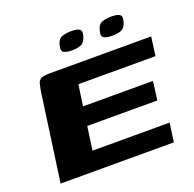

<svg xmlns="http://www.w3.org/2000/svg" viewBox="-110 -711 830 823"><g transform="rotate(-20 305.5 -299.5)"><path d="M456.3 -519.6Q432.4 -519.6 418.9 -526.4Q405.3 -533.2 413.1 -560.6Q419.9 -586.7 438.7 -592.7Q457.5 -598.6 480.7 -598.6Q503.5 -598.6 516.2 -592Q528.9 -585.3 522.2 -560.6Q514.4 -533.2 497.7 -526.4Q481.1 -519.6 456.3 -519.6ZM273.4 -519.6Q249.3 -519.6 235.9 -526.4Q222.5 -533.2 230.3 -561Q237 -586.7 255.9 -592.7Q274.7 -598.6 297.9 -598.6Q320.7 -598.6 333.1 -592Q345.4 -585.3 338.7 -561Q330.8 -533.5 314.1 -526.6Q297.3 -519.6 273.4 -519.6ZM30.7 0 86.5 -398.7Q90.3 -421.5 93.9 -434.8Q97.5 -448.1 109.8 -454.1Q122 -460 149.1 -460H611.4L599.7 -374.2H248.2L234.2 -278.1H553.6L542 -193H222.6L207.4 -85.8H559.3L547.4 0Z"/></g></svg>

Font: Genos Thin
Style: Italic
Weight: 100
Italic angle: -8°
Designer: Robert E. Leuschke
Foundry: Robert E. Leuschke
Version: Version 1.010